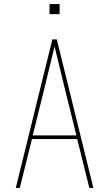

<svg xmlns="http://www.w3.org/2000/svg" viewBox="-20 -930 540 950"><path d="M58 0 239 -735H261L442 0H422L362 -242H138L78 0ZM358 -260 301 -490Q288 -543 275.5 -595.5Q263 -648 250 -700Q237 -648 224.5 -595.5Q212 -543 199 -490L142 -260ZM225 -860V-910H275V-860Z"/></svg>

Font: Iosevka SS04 Thin
Style: Regular
Weight: 100
Monospace: yes
Designer: Belleve Invis
Foundry: Belleve Invis
Version: Version 19.0.0; ttfautohint (v1.8.4)